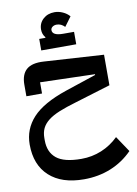

<svg xmlns="http://www.w3.org/2000/svg" viewBox="-113 -856 876 1232"><g transform="rotate(-10 325.0 -240.5)"><path d="M333 304Q188 304 107.5 230.5Q27 157 27 24Q27 -76 95 -150Q163 -224 317 -276L518 -343V-348L162 -358V-285H60V-360Q60 -427 96 -458.5Q132 -490 209 -485L597 -461V-262L364 -191Q299 -172 254 -153.5Q209 -135 181 -113Q153 -91 140 -64Q127 -37 127 -1V15Q127 91 176.5 131.5Q226 172 339 172Q408 172 470 146.5Q532 121 581 73L650 176Q588 239 507.5 271.5Q427 304 333 304ZM205 -633H245L246 -637Q227 -659 227 -690Q227 -731 256.5 -758Q286 -785 331 -785Q358 -785 384.5 -773Q411 -761 428 -741L383 -680Q360 -704 331 -704Q314 -704 303 -695.5Q292 -687 292 -675Q292 -639 362 -639H433V-558H205Z"/></g></svg>

Font: IBM Plex Sans Arabic SmBld
Style: Regular
Weight: 600
Designer: Mike Abbink, Paul van der Laan, Pieter van Rosmalen, Wael Morcos, Khajak Apelian
Foundry: Bold Monday
Version: Version 1.005